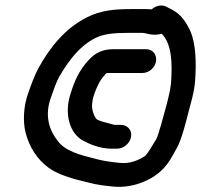

<svg xmlns="http://www.w3.org/2000/svg" viewBox="-20 -703 752 718"><path d="M527.2 -669H468.2C407.1 -669 357.4 -664.1 306.7 -639C224.7 -598.6 166.5 -525.9 124.3 -449.1C109 -421.1 96.5 -386.3 86.8 -358.2C67.5 -308 65.2 -248.5 75.5 -207.5C88.9 -154.2 118.8 -107 161.3 -76.1C190.7 -54.7 225.1 -43.3 260.9 -32.8L309.2 -20.7C341.5 -12 371.2 -8.3 405.6 -5.1C444.7 -1.7 484.9 -9.3 516.9 -23.2C556.4 -39.3 590.6 -64.4 616.2 -105.4C627.1 -122.9 635.4 -139.3 641.7 -150.4C659.4 -180.9 677.2 -253.6 685.3 -285.6C693.5 -318 705.8 -355 709.2 -395.9C714.3 -460.2 714 -536.4 691.6 -587.1C676.6 -619.2 656.3 -652.1 617.5 -669.8L600.4 -678.6C582.8 -687.6 559.9 -679.9 547.4 -668.1C541.2 -668.6 534.3 -669 527.2 -669ZM584.7 -577C621.9 -539.3 625.5 -470.6 619.3 -389.5C615.7 -359.1 607.1 -326.3 598.5 -294.9C591.7 -269.8 572.8 -198.8 564.8 -183.6C553.4 -164.3 532 -127.7 522.1 -119.5C496.9 -103.2 465.7 -89.8 427.3 -93.9C396.9 -97 370.9 -100.5 343.7 -107.3C275.2 -124.4 223.6 -138.1 195.2 -176.9C165.7 -214.4 144.7 -269.2 171 -340.1C179.6 -365 190.5 -396.3 201.6 -416.4C238.7 -479.7 279.2 -532.1 337.1 -561C367 -576 405 -580 454.2 -580H513.2C526.2 -580 551.5 -566.8 584.7 -577ZM526.6 -519H403.6C364.3 -519 335.4 -505.2 311.2 -478C278.7 -443.3 259.2 -403.4 243.7 -352C219.7 -278.7 239.2 -204 292 -176.4C317.4 -162.8 355.1 -147 397.1 -147H418.1C442.9 -147 466.3 -167.2 470.2 -192C474.3 -218 455.1 -236 432.1 -236H410.1C408.9 -236 406.9 -236.2 404.1 -237C373.8 -246.1 344.3 -250.5 337.9 -261.2C329.2 -275.3 321.7 -296.8 325 -318C325.1 -318.5 325.2 -319.5 325.3 -320.3C326.7 -342.7 340.6 -372.3 346.4 -384.7C353.9 -400.9 361.6 -411.5 373.7 -424.8C379.4 -431 374.6 -430 389.6 -430H512.6C536.9 -430 559.7 -449.7 563.5 -474C567.1 -497 552.6 -519 526.6 -519Z"/></svg>

Font: Just Breathe
Style: BdObl3
Weight: 400
Foundry: Cannot Into Space Fonts
Version: Version 0.72